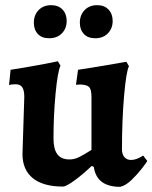

<svg xmlns="http://www.w3.org/2000/svg" viewBox="-20 -711 590 743"><path d="M40 -385Q31 -385 24 -384Q17 -383 15 -382L21 -441Q74 -449 130.5 -459.5Q187 -470 204 -474L214 -457Q203 -433 195 -348.5Q187 -264 187 -175Q187 -134 202 -114Q217 -94 249 -94Q268 -94 287 -103.5Q306 -113 334 -131V-335Q334 -364 325.5 -373.5Q317 -383 291 -384L274 -383L282 -441Q336 -449 394 -459Q452 -469 469 -472L479 -455Q468 -432 460 -338.5Q452 -245 452 -133Q452 -114 461.5 -103Q471 -92 487 -92Q498 -92 508.5 -96Q519 -100 525.5 -104Q532 -108 534 -109L550 -88Q546 -81 529.5 -59.5Q513 -38 490 -15.5Q467 7 445 12Q354 12 343 -65L335 -69Q297 -33 266 -11Q235 11 224 11Q147 11 107 -21.5Q67 -54 67 -115L74 -336Q74 -362 66 -373.5Q58 -385 40 -385ZM111 -623Q111 -653 129.5 -672Q148 -691 178 -691Q206 -691 222 -674Q238 -657 238 -630Q238 -601 219.5 -582Q201 -563 170 -563Q142 -563 126.5 -579.5Q111 -596 111 -623ZM289 -623Q289 -653 307.5 -672Q326 -691 356 -691Q384 -691 400 -674Q416 -657 416 -630Q416 -601 397.5 -582Q379 -563 349 -563Q320 -563 304.5 -579.5Q289 -596 289 -623Z"/></svg>

Font: Sahitya
Style: Bold
Weight: 700
Designer: Juan Pablo del Peral
Foundry: Juan Pablo del Peral (http://www.huertatipografica.com)
Version: Version 1.001;PS 001.000;hotconv 1.0.70;makeotf.lib2.5.58329